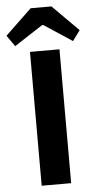

<svg xmlns="http://www.w3.org/2000/svg" viewBox="-104 -949 498 986"><g transform="rotate(-5 145.5 -456.5)"><path d="M222 -690V0H70V-690ZM200 -913 334 -779 295 -726 151 -821H143L-3 -726L-43 -783L93 -913Z"/></g></svg>

Font: Exo 2
Style: Bold
Weight: 700
Designer: Natanael Gama
Foundry: Natanael Gama
Version: Version 2.010